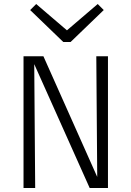

<svg xmlns="http://www.w3.org/2000/svg" viewBox="-20 -935 654 955"><path d="M140 -639 142 -655H196L481 -16L480 0H426ZM517 0H464L459 -655H517ZM155 0H97V-655H150ZM496 -885 331 -726H304L300 -773L466 -915ZM130 -885 160 -915 326 -773 322 -726H295Z"/></svg>

Font: Intel One Mono Light
Style: Regular
Weight: 300
Monospace: yes
Designer: Fred Shallcrass
Foundry: Frere-Jones Type LLC
Version: Version 1.004